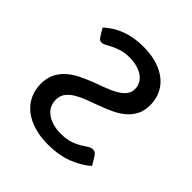

<svg xmlns="http://www.w3.org/2000/svg" viewBox="-149 -619 733 733"><g transform="rotate(45 217.0 -253.0)"><path d="M396 -53.5Q366 -26.5 321.2 -9.2Q276.5 8 219 8Q175.5 8 141.2 -2.8Q107 -13.5 83.5 -32.8Q60 -52 47.8 -78.8Q35.5 -105.5 35.5 -137Q35.5 -168.5 47 -191.5Q58.5 -214.5 77.5 -231.2Q96.5 -248 120.8 -260Q145 -272 170 -281.8Q195 -291.5 219.2 -300.2Q243.5 -309 262.5 -319.8Q281.5 -330.5 293 -344.2Q304.5 -358 304.5 -377.5Q304.5 -392.5 297.5 -405.5Q290.5 -418.5 277.8 -427.8Q265 -437 246.2 -442.5Q227.5 -448 204.5 -448Q179 -448 160.8 -442.2Q142.5 -436.5 129 -429.8Q115.5 -423 105.8 -417.5Q96 -412 88 -412Q76.5 -412 70.5 -423L50.5 -455.5Q79.5 -483 120.2 -498.8Q161 -514.5 212.5 -514.5Q254.5 -514.5 287.2 -504.2Q320 -494 342.8 -475.5Q365.5 -457 377.2 -431.2Q389 -405.5 389 -375Q389 -344 377.5 -322Q366 -300 347 -284Q328 -268 303.8 -256.8Q279.5 -245.5 254 -236Q228.5 -226.5 204.2 -217.5Q180 -208.5 161 -197.2Q142 -186 130.5 -171Q119 -156 119 -134.5Q119 -119 125.2 -104.8Q131.5 -90.5 144.8 -79.8Q158 -69 178 -62.5Q198 -56 225 -56Q255 -56 275 -63Q295 -70 309.2 -78.5Q323.5 -87 333.5 -94Q343.5 -101 353 -101Q367 -101 375.5 -87.5L396 -53.5Z"/></g></svg>

Font: Lato 2
Style: Regular
Weight: 400
Designer: Lukasz Dziedzic with Adam Twardoch and Botio Nikoltchev
Foundry: tyPoland Lukasz Dziedzic
Version: Version 2.015; 2015-08-06; http://www.latofonts.com/